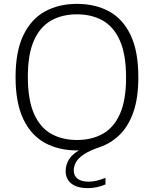

<svg xmlns="http://www.w3.org/2000/svg" viewBox="-20 -769 796 993"><path d="M435 204Q379 204 349.2 180.5Q319.5 157 319.5 115.5Q319.5 81 339.8 51Q360 21 411.5 -3.5L410 9H379Q283 9 211.5 -30.5Q140 -70 100.2 -153.8Q60.5 -237.5 60.5 -370Q60.5 -503 100.8 -586.8Q141 -670.5 212.5 -709.8Q284 -749 378 -749Q472 -749 543.5 -710.5Q615 -672 655.2 -588.2Q695.5 -504.5 695.5 -370Q695.5 -261.5 669.5 -188.2Q643.5 -115 598.2 -71.2Q553 -27.5 495.5 -8Q442.5 10 413.2 29.8Q384 49.5 372.8 70.2Q361.5 91 361.5 112Q361.5 140 381 155.2Q400.5 170.5 438.5 170.5Q458.5 170.5 478.8 165.8Q499 161 525.5 151V185Q503.5 194 481 199Q458.5 204 435 204ZM378 -45Q454 -45 511.2 -76.8Q568.5 -108.5 600.2 -179.5Q632 -250.5 632 -367.5Q632 -487.5 600 -559.2Q568 -631 511 -663Q454 -695 378 -695Q302.5 -695 245.2 -663.2Q188 -631.5 156 -560.5Q124 -489.5 124 -372.5Q124 -252.5 155.8 -180.8Q187.5 -109 244.8 -77Q302 -45 378 -45Z"/></svg>

Font: Encode Sans SemiExpanded Light
Style: Regular
Weight: 300
Width: 6
Designer: Multiple Designers
Foundry: Impallari Type
Version: Version 3.002